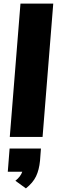

<svg xmlns="http://www.w3.org/2000/svg" viewBox="-20 -756 329 1060"><path d="M93 -736H274L215 0H34ZM206 64 201 131Q196 182 179 217.5Q162 253 123 284L65 242Q94 219 103 192H23L33 64Z"/></svg>

Font: Muli Black
Style: Italic
Weight: 900
Italic angle: -4.541°
Designer: Vernon Adams
Foundry: Vernon Adams
Version: Version 2.001